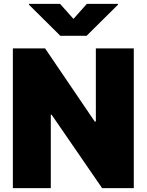

<svg xmlns="http://www.w3.org/2000/svg" viewBox="-20 -979 763 999"><path d="M676.1 -727.3V0H511.4L248.6 -382.1H244.3V0H46.9V-727.3H214.5L473 -346.6H478.7V-727.3ZM292.6 -958.8 362.2 -880.7 431.8 -958.8H593.8V-954.5L430.4 -792.6H294L130.7 -954.5V-958.8Z"/></svg>

Font: Karasuma Gothic
Style: Black
Weight: 900
Designer: Rasmus Andersson / Ryoko Nishizuka
Foundry: Genbu
Version: Version 1.00